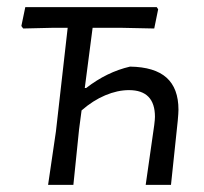

<svg xmlns="http://www.w3.org/2000/svg" viewBox="-20 -519 572 539"><path d="M481 -211Q481 -202 479 -180L460 0H389L413 -168Q415 -184 415 -191Q415 -266 342 -266Q310 -266 275.5 -251.5Q241 -237 209 -209L202 -156L186 0H115L137 -150L170 -441H130L45 -439L40 -446L51 -499H420L424 -493L413 -439L318 -441H240L218 -272H222Q280 -317 345 -332Q414 -331 447.5 -301Q481 -271 481 -211Z"/></svg>

Font: Alegreya Sans SC
Style: Italic
Weight: 400
Italic angle: -7°
Designer: Juan Pablo del Peral
Foundry: Huerta Tipografica
Version: Version 2.008; ttfautohint (v1.6)